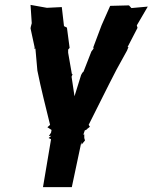

<svg xmlns="http://www.w3.org/2000/svg" viewBox="-20 -555 625 786"><path d="M285 -161 273 -241 277 -251 274 -253 259 -339V-352L265 -359L254 -442L242 -448L233 -526L172 -523L105 -535L110 -460L106 -445L105 -439L122 -360L119 -357L125 -356L133 -266C148 -191 167 -118 185 -44L174 -34L182 -29L191 -23L189 -12L180 2L190 1L179 10L189 15L156 211H274L313 27L314 37L328 20L325 10V9V-5L321 -3L327 -21L338 -26L334 -25L348 -36L343 -44C381 -119 418 -195 457 -270L500 -348L506 -363L502 -362L543 -441L540 -451L585 -528L518 -522L508 -533L431 -531L396 -452L361 -359L362 -363L363 -356L354 -344L322 -262L317 -257L312 -248Z"/></svg>

Font: Asimov Print
Style: DIt
Weight: 250
Width: 0
Designer: Google
Version: Version 2.000980: 2014